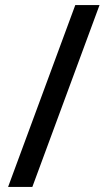

<svg xmlns="http://www.w3.org/2000/svg" viewBox="-20 -737 423 760"><path d="M374 -717 108 3H12L278 -717Z"/></svg>

Font: Noto Sans Georgian SemiCondensed Medium
Style: Regular
Weight: 500
Width: 4
Designer: Monotype Design Team, Akaki Razmadze
Foundry: Google LLC
Version: Version 2.005; ttfautohint (v1.8.4.7-5d5b)